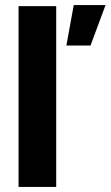

<svg xmlns="http://www.w3.org/2000/svg" viewBox="-20 -735 435 755"><path d="M53 0V-711H201V0ZM241 -556 270 -715H395L336 -556Z"/></svg>

Font: TikTok Sans 24pt
Style: Bold
Weight: 700
Version: Version 4.000